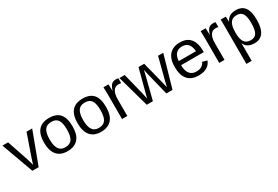

<svg xmlns="http://www.w3.org/2000/svg" viewBox="62 -1544 3990 2757"><g transform="rotate(-30 2056.5 -165.0)"><path d="M299.3 0 496.6 -528.3H403.3L283.2 -183.6L264.2 -126L247.1 -68.8C228.8 -133 217.6 -171.5 213.4 -184.6L97.2 -528.3H3.4L195.3 0Z M1014.2 -264.6C1014.2 -358.1 995.1 -427 957 -471.4C918.9 -515.9 859.5 -538.1 778.8 -538.1C620.9 -538.1 542 -446.9 542 -264.6C542 -175.8 561.7 -107.8 601.1 -60.8C640.5 -13.8 698.7 9.8 775.9 9.8C853.4 9.8 912.4 -12.9 953.1 -58.1C993.8 -103.4 1014.2 -172.2 1014.2 -264.6ZM921.9 -264.6C921.9 -192.7 910.6 -139.8 887.9 -106C865.3 -72.1 827.6 -55.2 774.9 -55.2C726.4 -55.2 690.8 -72.7 668.2 -107.7C645.6 -142.7 634.3 -195 634.3 -264.6C634.3 -336.3 645.8 -388.9 668.7 -422.6C691.7 -456.3 728.8 -473.1 780.3 -473.1C831.4 -473.1 867.8 -456.6 889.4 -423.6C911.1 -390.5 921.9 -337.6 921.9 -264.6Z M1570.3 -264.6C1570.3 -358.1 1551.3 -427 1513.2 -471.4C1475.1 -515.9 1415.7 -538.1 1335 -538.1C1177.1 -538.1 1098.1 -446.9 1098.1 -264.6C1098.1 -175.8 1117.8 -107.8 1157.2 -60.8C1196.6 -13.8 1254.9 9.8 1332 9.8C1409.5 9.8 1468.6 -12.9 1509.3 -58.1C1550 -103.4 1570.3 -172.2 1570.3 -264.6ZM1478 -264.6C1478 -192.7 1466.7 -139.8 1444.1 -106C1421.5 -72.1 1383.8 -55.2 1331.1 -55.2C1282.6 -55.2 1247 -72.7 1224.4 -107.7C1201.7 -142.7 1190.4 -195 1190.4 -264.6C1190.4 -336.3 1201.9 -388.9 1224.9 -422.6C1247.8 -456.3 1285 -473.1 1336.4 -473.1C1387.5 -473.1 1423.9 -456.6 1445.6 -423.6C1467.2 -390.5 1478 -337.6 1478 -264.6Z M1681.6 0H1769.5V-275.4C1769.5 -334 1779.1 -379 1798.3 -410.4C1817.5 -441.8 1845.4 -457.5 1881.8 -457.5C1901.4 -457.5 1917 -455.9 1928.7 -452.6V-533.2C1916.7 -536.5 1904.8 -538.1 1893.1 -538.1C1859.9 -538.1 1834.1 -529.8 1815.9 -513.2C1797.7 -496.6 1781.6 -465.7 1767.6 -420.4H1765.6C1765.6 -432.5 1764.3 -468.4 1761.7 -528.3H1678.7C1680.7 -483.4 1681.6 -442.4 1681.6 -405.3Z M2518.6 0 2669.9 -528.3H2584L2483.9 -140.6L2468.8 -72.8L2446.3 -165.5L2354 -528.3H2259.8L2149.4 -108.9L2141.1 -72.8C2129.4 -129.4 2122.4 -161.6 2120.1 -169.4L2030.8 -528.3H1943.8L2091.8 0H2193.4C2253.6 -234.4 2286.8 -365.3 2293 -392.8C2299.2 -420.3 2303.7 -441.4 2306.6 -456.1L2324.2 -373.5L2416.5 0Z M2802.2 -245.6H3179.2V-257.3C3179.2 -444.5 3101.6 -538.1 2946.3 -538.1C2870.4 -538.1 2812.1 -514.8 2771.2 -468.3C2730.4 -421.7 2710 -354.8 2710 -267.6C2710 -175.8 2730.4 -106.6 2771.2 -60.1C2812.1 -13.5 2871.6 9.8 2949.7 9.8C3061.7 9.8 3133.5 -31.9 3165 -115.2L3087.9 -137.2C3079.8 -113.8 3064.2 -94.4 3041.3 -79.1C3018.3 -63.8 2987.8 -56.2 2949.7 -56.2C2901.5 -56.2 2864.9 -72.6 2839.8 -105.5C2814.8 -138.3 2802.2 -185.1 2802.2 -245.6ZM3088.4 -313H2803.2C2805.2 -362.8 2818.6 -401.9 2843.5 -430.4C2868.4 -458.9 2902.2 -473.1 2944.8 -473.1C2988.8 -473.1 3022.5 -460.4 3045.9 -434.8C3069.3 -409.3 3083.5 -368.7 3088.4 -313Z M3293 0H3380.9V-275.4C3380.9 -334 3390.5 -379 3409.7 -410.4C3428.9 -441.8 3456.7 -457.5 3493.2 -457.5C3512.7 -457.5 3528.3 -455.9 3540 -452.6V-533.2C3528 -536.5 3516.1 -538.1 3504.4 -538.1C3471.2 -538.1 3445.5 -529.8 3427.2 -513.2C3409 -496.6 3392.9 -465.7 3378.9 -420.4H3377C3377 -432.5 3375.7 -468.4 3373 -528.3H3290C3292 -483.4 3293 -442.4 3293 -405.3Z M4070.8 -266.6C4070.8 -360 4054.7 -428.5 4022.5 -472.2C3990.2 -515.8 3941.6 -537.6 3876.5 -537.6C3834.5 -537.6 3800.6 -530 3774.9 -514.9C3749.2 -499.8 3728.5 -475.9 3712.9 -443.4H3710.9C3710.9 -449.5 3710.5 -460.9 3709.7 -477.5C3708.9 -494.1 3708.2 -506.4 3707.5 -514.4C3706.9 -522.4 3706.4 -527 3706.1 -528.3H3621.1C3623 -510.7 3624 -474.8 3624 -420.4V207.5H3711.9V1C3711.9 -51.8 3711.3 -79.4 3710 -82H3712.4C3740.4 -20.8 3795.1 9.8 3876.5 9.8C4006 9.8 4070.8 -82.4 4070.8 -266.6ZM3978.5 -264.6C3978.5 -189.1 3968.5 -135.3 3948.5 -103.3C3928.5 -71.2 3896.6 -55.2 3853 -55.2C3803.2 -55.2 3767.3 -71.6 3745.1 -104.5C3723 -137.4 3711.9 -188.5 3711.9 -257.8C3711.9 -307.6 3717 -348.1 3727.3 -379.2C3737.5 -410.2 3752.5 -433.1 3772.2 -447.8C3791.9 -462.4 3819.2 -469.7 3854 -469.7C3897.3 -469.7 3928.9 -453.9 3948.7 -422.4C3968.6 -390.8 3978.5 -338.2 3978.5 -264.6Z"/></g></svg>

Font: Arimo
Style: Regular
Weight: 400
Designer: Steve Matteson
Foundry: Monotype Imaging Inc.
Version: Version 1.32